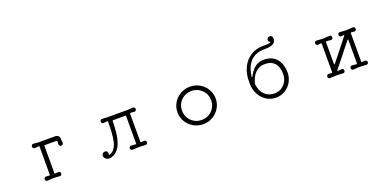

<svg xmlns="http://www.w3.org/2000/svg" viewBox="-8 -1624 5016 2493"><g transform="rotate(-20 2500.0 -377.5)"><path d="M349 9Q337 10 327.5 1.5Q318 -7 318 -19Q318 -32 327.5 -41Q337 -50 349 -48L392 -45H394Q401 -45 401 -53V-442Q401 -450 394 -450Q381 -450 367.5 -448.5Q354 -447 342 -445Q329 -443 318.5 -452Q308 -461 308 -475Q308 -489 318 -498Q328 -507 341 -505Q367 -501 395 -499H640Q663 -499 679 -483.5Q695 -468 696 -445L700 -388Q701 -376 692.5 -366.5Q684 -357 670 -357Q657 -357 648.5 -366.5Q640 -376 641 -388L644 -428Q644 -437 636 -437H473Q464 -437 464 -428V-53Q464 -44 473 -45L516 -48Q528 -50 537.5 -41Q547 -32 547 -19Q547 -7 537.5 1.5Q528 10 516 9Q484 6 466 5Q448 4 432 4Q414 4 396.5 5Q379 6 349 9Z M1202 12Q1172 12 1152 -6Q1132 -24 1132 -49Q1132 -67 1144.5 -79.5Q1157 -92 1175 -92Q1197 -92 1206.5 -78Q1216 -64 1213 -41V-39Q1213 -30 1222 -33Q1265 -47 1290.5 -84Q1316 -121 1328 -176Q1340 -231 1344 -298.5Q1348 -366 1348 -442Q1348 -450 1341 -450Q1327 -450 1314 -449Q1301 -448 1288 -446Q1276 -445 1267 -453.5Q1258 -462 1258 -475Q1258 -487 1266 -495Q1274 -503 1285 -503Q1299 -503 1315 -501.5Q1331 -500 1347 -499H1653Q1669 -500 1685.5 -501.5Q1702 -503 1715 -503Q1726 -503 1734 -495Q1742 -487 1742 -475Q1742 -462 1733 -453.5Q1724 -445 1712 -446Q1700 -448 1687.5 -448.5Q1675 -449 1661 -450H1659Q1652 -450 1652 -442V-53Q1652 -44 1661 -45L1700 -48Q1713 -50 1722 -41Q1731 -32 1731 -19Q1731 -7 1722 1.5Q1713 10 1700 9Q1674 7 1653.5 6Q1633 5 1613 5Q1593 5 1572 6Q1551 7 1525 9Q1512 10 1503 1.5Q1494 -7 1494 -19Q1494 -32 1503 -41Q1512 -50 1525 -48Q1539 -47 1554 -46Q1569 -45 1584 -43Q1593 -43 1593 -52V-429Q1593 -438 1584 -438H1416Q1407 -438 1407 -429Q1405 -341 1399.5 -285.5Q1394 -230 1385.5 -194.5Q1377 -159 1366 -129Q1348 -81 1320 -49.5Q1292 -18 1260.5 -3Q1229 12 1202 12Z M2500 12Q2427 12 2367 -23Q2307 -58 2271.5 -117Q2236 -176 2236 -247Q2236 -319 2271.5 -377.5Q2307 -436 2367 -471Q2427 -506 2500 -506Q2573 -506 2633 -471Q2693 -436 2728.5 -377.5Q2764 -319 2764 -247Q2764 -176 2728.5 -117Q2693 -58 2633 -23Q2573 12 2500 12ZM2500 -47Q2557 -47 2602.5 -73.5Q2648 -100 2674.5 -145.5Q2701 -191 2701 -247Q2701 -303 2674 -348Q2647 -393 2601.5 -420Q2556 -447 2500 -447Q2443 -447 2397.5 -420.5Q2352 -394 2325.5 -349Q2299 -304 2299 -247Q2299 -191 2325.5 -145.5Q2352 -100 2398 -73.5Q2444 -47 2500 -47Z M3508 11Q3433 11 3374 -26.5Q3315 -64 3280.5 -130Q3246 -196 3245 -280Q3243 -385 3270.5 -460.5Q3298 -536 3345 -584Q3392 -632 3449.5 -655Q3507 -678 3566 -678Q3616 -678 3641.5 -679.5Q3667 -681 3677 -689Q3680 -691 3680 -693Q3680 -696 3676 -699Q3672 -702 3668 -705Q3657 -712 3657 -727Q3657 -744 3668.5 -755.5Q3680 -767 3696 -767Q3715 -767 3726 -754.5Q3737 -742 3737 -722Q3737 -676 3700 -654Q3663 -632 3585 -632Q3568 -632 3538.5 -630Q3509 -628 3474.5 -617Q3440 -606 3407 -580Q3377 -556 3357.5 -527Q3338 -498 3325 -465Q3315 -440 3309.5 -412Q3304 -384 3299 -354V-353Q3299 -349 3304 -348Q3309 -347 3310 -351Q3340 -416 3389.5 -459.5Q3439 -503 3507 -506Q3576 -509 3624 -488Q3672 -467 3701 -429Q3730 -391 3743.5 -344Q3757 -297 3757 -247Q3757 -176 3723.5 -117Q3690 -58 3633.5 -23.5Q3577 11 3508 11ZM3508 -47Q3561 -47 3603.5 -73.5Q3646 -100 3671 -145.5Q3696 -191 3696 -247Q3696 -348 3647.5 -399.5Q3599 -451 3507 -449Q3451 -448 3409 -418Q3367 -388 3342 -342Q3317 -296 3308 -247V-245Q3318 -152 3371 -99.5Q3424 -47 3508 -47Z M4253 12Q4240 13 4231 4.5Q4222 -4 4222 -17Q4222 -30 4231 -38.5Q4240 -47 4253 -46Q4262 -45 4272 -44Q4282 -43 4292 -42H4294Q4301 -42 4301 -50V-444Q4301 -452 4294 -452Q4283 -452 4273 -451Q4263 -450 4253 -448Q4240 -447 4231 -455.5Q4222 -464 4222 -477Q4222 -490 4231 -499Q4240 -508 4253 -506Q4279 -504 4300 -502.5Q4321 -501 4341 -501Q4361 -501 4382 -502.5Q4403 -504 4429 -506Q4441 -508 4450 -499Q4459 -490 4459 -477Q4459 -464 4450 -455.5Q4441 -447 4429 -448Q4415 -450 4399.5 -451.5Q4384 -453 4369 -454Q4360 -454 4360 -445V-143Q4360 -137 4363.5 -135.5Q4367 -134 4371 -139L4610 -441Q4613 -446 4613 -447Q4613 -453 4604 -451L4575 -448Q4563 -447 4553.5 -455.5Q4544 -464 4544 -477Q4544 -490 4553.5 -499Q4563 -508 4575 -506Q4602 -504 4623 -502.5Q4644 -501 4663 -501Q4683 -501 4704 -502.5Q4725 -504 4751 -506Q4763 -508 4772.5 -499Q4782 -490 4782 -477Q4782 -464 4772.5 -455.5Q4763 -447 4751 -448Q4742 -450 4732.5 -450.5Q4723 -451 4712 -452H4710Q4703 -452 4703 -444V-50Q4703 -42 4711 -42Q4722 -42 4731.5 -43.5Q4741 -45 4751 -46Q4763 -47 4772.5 -38.5Q4782 -30 4782 -17Q4782 -4 4772.5 4.5Q4763 13 4751 12Q4725 10 4704 8.5Q4683 7 4663 7Q4644 7 4622.5 8.5Q4601 10 4575 12Q4563 13 4553.5 4.5Q4544 -4 4544 -17Q4544 -30 4553.5 -38.5Q4563 -47 4575 -46Q4589 -44 4604 -43Q4619 -42 4634 -40Q4643 -40 4643 -49V-372Q4643 -378 4639.5 -379.5Q4636 -381 4632 -376L4374 -52Q4372 -50 4372 -46Q4372 -41 4378 -41Q4391 -41 4404 -43Q4417 -45 4429 -46Q4441 -47 4450 -38.5Q4459 -30 4459 -17Q4459 -4 4450 4.5Q4441 13 4429 12Q4404 10 4382.5 9Q4361 8 4341 8Q4320 8 4299 9Q4278 10 4253 12Z"/></g></svg>

Font: Kiwi Maru Light
Style: Regular
Weight: 300
Designer: Hiroki-Chan
Version: Version 1.100